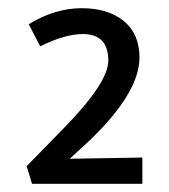

<svg xmlns="http://www.w3.org/2000/svg" viewBox="-20 -745 411 468"><path d="M327 -297H58L45 -340L133 -430Q244 -543 244 -597Q244 -662 182 -662Q138 -662 78 -632L50 -686Q114 -725 179 -725Q244 -725 282 -693.5Q320 -662 320 -605Q320 -511 174 -380L150 -358L327 -361Z"/></svg>

Font: Average Sans
Style: Regular
Weight: 400
Designer: Eduardo Rodriguez Tunni
Foundry: Eduardo Rodriguez Tunni
Version: Version 1.001